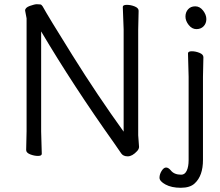

<svg xmlns="http://www.w3.org/2000/svg" viewBox="-20 -728 1044 910"><path d="M905.5 -698Q927 -698 942.5 -678Q958 -658 958 -637.5Q958 -617 945 -603.5Q932 -590 911 -590Q890 -590 874.5 -609.5Q859 -629 859 -649.5Q859 -670 871.5 -684Q884 -698 905.5 -698ZM944 -457 942 -364V30Q942 105 903 141Q881 162 837 162Q793 162 764.5 146.5Q736 131 736 114.5Q736 98 746 82Q756 66 767 66Q778 66 789 79Q805 100 839 100Q856 100 865 81Q874 62 874 31V-364L871 -475Q871 -485 889 -485Q907 -485 925.5 -477.5Q944 -470 944 -457ZM106 -641 99 -678Q99 -692 121.5 -700Q144 -708 154.5 -708Q165 -708 171 -707Q177 -706 182 -698Q207 -652 324.5 -464Q442 -276 566 -104V-589L562 -695Q562 -705 581 -705Q600 -705 618.5 -697.5Q637 -690 637 -677L635 -588V-87L639 -32Q639 -22 630 -12Q607 13 585.5 13Q564 13 554.5 -1Q545 -15 520 -51Q328 -321 175 -579V-105L178 1Q178 11 160 11Q142 11 123 3.5Q104 -4 104 -17L106 -106Z"/></svg>

Font: Fusion Kai T
Style: Regular
Weight: 400
Designer: Fontworks Inc.
Version: Version 24.134;May 13, 2024